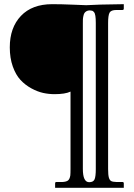

<svg xmlns="http://www.w3.org/2000/svg" viewBox="-20 -666 642 920"><path d="M407.2 207Q427.2 207 433.1 193.4Q439 179.7 439 145V-556.2Q439 -577.1 437 -589.8Q435.1 -602.5 430.4 -607.9Q425.8 -613.3 421.9 -614.5Q418 -615.7 410.2 -616.2Q400.9 -616.2 394.3 -612.3Q387.7 -608.4 384.5 -603.3Q381.3 -598.1 379.4 -588.6Q377.4 -579.1 377.2 -572Q377 -564.9 377 -553.2V143.1Q377 207 407.2 207ZM498 -556.2V144Q498 172.4 501.7 185.1Q505.4 197.8 512.9 201.7Q520.5 205.6 538.1 206.1H566.9Q573.2 206.1 573.2 212.9V233.9H244.1V212.9Q244.1 206.1 250 206.1H278.8Q297.9 205.1 305.9 198.7Q314 192.4 316.9 174.8Q317.9 166 317.9 143.1V-227.1Q292.5 -214.8 241.2 -214.8Q213.9 -214.8 186.8 -220.7Q159.7 -226.6 130.1 -242.7Q100.6 -258.8 78.1 -283Q55.7 -307.1 41.3 -347.4Q26.9 -387.7 26.9 -439Q26.9 -533.7 80.3 -589.8Q133.8 -646 230 -646Q273.4 -646 329.6 -643.6Q385.7 -641.1 393.1 -641.1L461.9 -644Q480.5 -644.5 517.6 -645Q554.7 -645.5 573.2 -646V-625Q573.2 -618.2 566.9 -618.2H538.1Q512.2 -618.2 505.1 -605.5Q498 -592.8 498 -556.2Z"/></svg>

Font: Common Serif
Style: Bold
Weight: 700
Designer: Philipp H. Poll, Khaled Hosny
Foundry: Stefan Peev, Context Ltd.
Version: Version 1.026